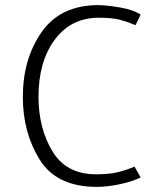

<svg xmlns="http://www.w3.org/2000/svg" viewBox="-20 -714 624 748"><path d="M363 -645Q256 -644 193 -559Q130 -474 130 -337Q130 -215 184 -125Q238 -35 354 -35Q408 -35 442.5 -44Q477 -53 504 -65L528 -23Q500 -8 450 3Q400 14 357 14Q201 14 135 -91.5Q69 -197 69 -336Q69 -485 142.5 -589.5Q216 -694 363 -694Q394 -694 447 -685Q500 -676 528 -657L508 -616Q477 -629 447 -637Q417 -645 363 -645Z"/></svg>

Font: Palanquin ExtraLight
Style: Regular
Weight: 275
Designer: Pria Ravichandran
Version: Version 1.001